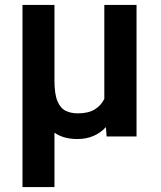

<svg xmlns="http://www.w3.org/2000/svg" viewBox="-20 -548 646 771"><path d="M70.3 -528.3H198.7V-225.1Q198.7 -170.4 210.7 -141.8Q222.7 -113.3 243.9 -103Q265.1 -92.8 292.5 -92.8Q334.5 -92.8 360.1 -108.4Q385.7 -124 398.9 -150.9V-528.3H528.3V0H408.2L405.3 -37.6Q384.3 -14.6 355.5 -2.2Q326.7 10.3 290.5 10.3Q235.4 10.3 198.7 -15.1V203.1H70.3Z"/></svg>

Font: Vazirmatn RD FD SemiBold
Style: Regular
Weight: 600
Designer: Saber Rastikerdar
Foundry: Saber Rastikerdar
Version: Version 33.003